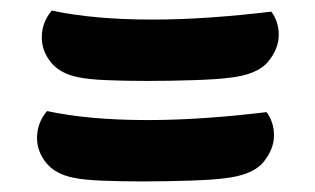

<svg xmlns="http://www.w3.org/2000/svg" viewBox="-20 -423 596 363"><path d="M258 -270Q215 -270 180.5 -271.5Q146 -273 128 -277Q93 -284 76 -305.5Q59 -327 59 -352Q59 -381 78 -403Q157 -386 269 -386Q321 -386 378 -390Q435 -394 493 -401Q507 -382 507 -357Q507 -331 487 -306.5Q467 -282 414 -276Q392 -273 347 -271.5Q302 -270 258 -270ZM249 -80Q206 -80 171.5 -81.5Q137 -83 119 -87Q84 -94 67 -115.5Q50 -137 50 -162Q50 -191 69 -213Q148 -196 260 -196Q312 -196 369 -200Q426 -204 484 -211Q498 -192 498 -167Q498 -141 478 -116.5Q458 -92 405 -86Q383 -83 338 -81.5Q293 -80 249 -80Z"/></svg>

Font: Agbalumo
Style: Regular
Weight: 400
Designer: Raphael Alegbeleye
Foundry: Sorkin Type Co.
Version: Version 1.000; ttfautohint (v1.8.4)